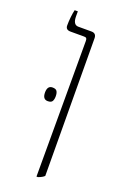

<svg xmlns="http://www.w3.org/2000/svg" viewBox="-131 -690 480 740"><g transform="rotate(20 109.5 -320.5)"><path d="M122 -550Q122 -558 119.5 -561Q117 -564 110 -564H54Q34 -564 34 -582Q34 -599 36 -617Q38 -635 41 -647H54V-627Q54 -592 76 -592H130Q150 -592 150 -571L153 -8Q145 0 128 6H122ZM63 -338Q77 -338 81.5 -330.5Q86 -323 86 -310Q86 -297 81.5 -289.5Q77 -282 63 -282Q42 -282 42 -310Q42 -338 63 -338Z"/></g></svg>

Font: Noto Serif Hebrew NarrowThin
Style: Regular
Weight: 250
Width: 4
Designer: Monotype Design Team
Foundry: Monotype Imaging Inc.
Version: Version 1.000